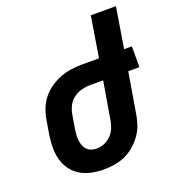

<svg xmlns="http://www.w3.org/2000/svg" viewBox="-135 -841 869 955"><g transform="rotate(-20 300.0 -363.5)"><path d="M253 8Q220 8 188.5 1.5Q157 -5 130.5 -20.5Q104 -36 85.5 -61Q67 -86 58.5 -116Q50 -146 50 -179Q50 -212 55 -245L68 -323Q73 -352 84 -380Q95 -408 114.5 -432Q134 -456 160 -473.5Q186 -491 214 -501.5Q242 -512 271.5 -516Q301 -520 330 -520H418L453 -735H586L551 -520H592V-410H533L497 -197Q493 -169 483.5 -141.5Q474 -114 456.5 -89.5Q439 -65 415.5 -45Q392 -25 365 -13Q338 -1 309.5 3.5Q281 8 253 8ZM254 -102Q275 -102 295.5 -110.5Q316 -119 332 -135.5Q348 -152 356 -173Q364 -194 367 -215L400 -410H330Q308 -410 285.5 -404Q263 -398 243.5 -384Q224 -370 213 -348.5Q202 -327 198 -305L185 -227Q183 -213 182 -198.5Q181 -184 183 -170Q185 -156 189.5 -143.5Q194 -131 203.5 -121Q213 -111 226.5 -106.5Q240 -102 254 -102Z"/></g></svg>

Font: Iosevka Extrabold Extended
Style: Italic
Weight: 800
Width: 7
Italic angle: -9°
Monospace: yes
Designer: Belleve Invis
Foundry: Belleve Invis
Version: Version 32.5.0; ttfautohint (v1.8.4)